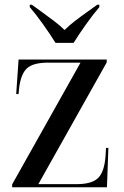

<svg xmlns="http://www.w3.org/2000/svg" viewBox="-20 -786 519 806"><path d="M31 0V-12L318 -523H181Q119 -523 93 -499Q67 -475 60 -414L58 -391H48L58 -536H428V-524L141 -13H302Q365 -13 391.5 -38.5Q418 -64 423 -130L425 -165H435L429 0ZM213 -606Q192 -640 161.5 -683Q131 -726 105 -756V-766H114Q133 -752 158 -734Q183 -716 208 -697Q233 -678 251 -660Q269 -678 293.5 -697Q318 -716 343.5 -734Q369 -752 388 -766H397V-756Q371 -726 340.5 -683Q310 -640 289 -606Z"/></svg>

Font: Noto Serif Display SemiCondensed Medium
Style: Regular
Weight: 500
Width: 4
Designer: Monotype Design Team
Foundry: Monotype Imaging Inc.
Version: Version 2.009